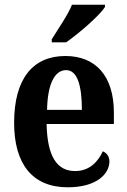

<svg xmlns="http://www.w3.org/2000/svg" viewBox="-20 -786 540 816"><path d="M200 -619V-606H261C317 -645 404 -721 426 -756V-766H286C268 -721 226 -662 200 -619ZM268 10C392 10 445 -48 445 -100C445 -122 433 -136 417 -143C396 -97 359 -59 299 -59C222 -59 181 -121 178 -259H464V-307C464 -465 385 -548 258 -548C120 -548 40 -452 40 -264C40 -90 117 10 268 10ZM328 -319H180C182 -428 212 -488 261 -488C309 -488 328 -422 328 -319Z"/></svg>

Font: Noto Serif Tamil Condensed
Style: Bold
Weight: 700
Width: 3
Designer: Indian Type Foundry, Tom Grace, and the Monotype Design Team
Foundry: Monotype Imaging Inc.
Version: Version 2.004